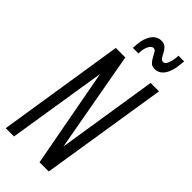

<svg xmlns="http://www.w3.org/2000/svg" viewBox="-285 -951 1000 1000"><g transform="rotate(45 215.0 -451.0)"><path d="M1 0 111 -701H181L281 -145L368 -700H430L319 1H251L149 -547L62 0ZM173 -764Q174 -770 174.5 -775.5Q175 -781 175 -789Q179 -838 199.5 -867Q220 -896 253 -896Q273 -896 285 -885Q297 -874 304 -859.5Q311 -845 318.5 -834Q326 -823 337 -823Q348 -823 355 -835.5Q362 -848 365.5 -864.5Q369 -881 370 -893Q370 -894 370 -897.5Q370 -901 370 -903H412Q412 -897 411.5 -892Q411 -887 410 -882Q406 -828 385.5 -797Q365 -766 331 -766Q312 -766 301 -777Q290 -788 282.5 -803Q275 -818 268 -829Q261 -840 251 -840Q236 -840 226 -820Q216 -800 215 -774Q215 -769 215 -767.5Q215 -766 215 -764Z"/></g></svg>

Font: Georama Condensed
Style: Italic
Weight: 400
Width: 3
Italic angle: -9°
Designer: Jean-Baptiste Levee
Foundry: Production Type
Version: Version 1.000